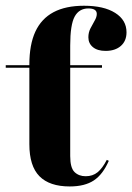

<svg xmlns="http://www.w3.org/2000/svg" viewBox="-22 -651 469 682"><path d="M82.3 -209.7V-421.8Q82.3 -492.7 103.6 -538.7Q125 -584.7 168.1 -607.7Q211.3 -630.6 276.6 -630.6Q346.8 -630.6 387.1 -605.2Q427.4 -579.8 427.4 -536.3Q427.4 -505.6 407.3 -487.9Q387.1 -470.2 353.2 -470.2Q324.2 -470.2 308.1 -483.5Q291.9 -496.8 291.9 -518.5Q291.9 -535.5 299.2 -550Q306.5 -564.5 314.1 -577.4Q321.8 -590.3 321.8 -601.6Q321.8 -621 291.9 -621Q258.9 -621 243.1 -591.9Q227.4 -562.9 227.4 -489.5V-209.7ZM225.8 11.3Q154 11.3 118.1 -25Q82.3 -61.3 82.3 -138.7V-209.7H227.4V-96.8Q227.4 -54.8 242.7 -39.9Q258.1 -25 282.3 -25Q307.3 -25 324.6 -39.1Q341.9 -53.2 357.3 -83.1L364.5 -79.8Q343.5 -31.5 311.3 -10.1Q279 11.3 225.8 11.3ZM-1.6 -410.5V-419.4H340.3V-410.5Z"/></svg>

Font: Playfair 144pt SemiExpanded Black
Style: Regular
Weight: 900
Width: 6
Designer: Claus Eggers Sørensen
Foundry: Claus Eggers Sørensen
Version: Version 2.203